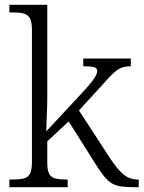

<svg xmlns="http://www.w3.org/2000/svg" viewBox="-20 -780 598 800"><path d="M19 0V-32H33Q62 -32 79.5 -36.5Q97 -41 105 -56.5Q113 -72 113 -105V-655Q113 -689 104.5 -704Q96 -719 79.5 -723.5Q63 -728 37 -728H19V-760H177V-374Q177 -358 176.5 -338Q176 -318 175 -297.5Q174 -277 173.5 -260Q173 -243 173 -233L310 -380Q342 -414 358 -434Q374 -454 379.5 -465Q385 -476 385 -484Q385 -497 371 -500.5Q357 -504 327 -504V-536H525V-504Q506 -504 491.5 -499.5Q477 -495 463.5 -484.5Q450 -474 434.5 -457.5Q419 -441 398 -417L309 -320L439 -120Q470 -73 495.5 -52.5Q521 -32 554 -32H558V0H544Q509 0 486 -3Q463 -6 446 -16Q429 -26 412.5 -47Q396 -68 374 -103L266 -274L177 -191V-102Q177 -70 185 -55.5Q193 -41 210.5 -36.5Q228 -32 256 -32H262V0Z"/></svg>

Font: Noto Serif Kannada Light
Style: Regular
Weight: 300
Version: Version 2.003